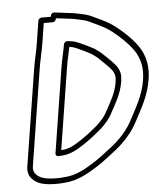

<svg xmlns="http://www.w3.org/2000/svg" viewBox="-54 -747 727 858"><g transform="rotate(-5 309.5 -318.0)"><path d="M252.4 -555C247.5 -524.1 238.5 -492.7 233 -458L171.9 -72C170.7 -64.4 177.1 -59.5 182.4 -59.5H186.4C237.5 -59.5 269.1 -81 300.3 -100.9C332.7 -122.6 357.9 -142.7 385.2 -166.2C385.3 -166.3 385.6 -166.6 385.7 -166.7C403.7 -183.9 423.6 -204.9 436.3 -230.8C456.6 -268.8 483.9 -312 492.5 -366C493.4 -371.8 494 -379.3 494 -382C497.7 -409.2 483.6 -433.3 472.3 -444.9C462.2 -457.9 428.1 -490 419.8 -497.6C415.7 -501.7 410.3 -506.1 405.5 -509.5L389.5 -521.4C389.1 -521.7 388.6 -522 388.3 -522.2C366.4 -534.1 342.5 -546 317.8 -556.6C317.6 -556.7 317.3 -556.8 317.2 -556.9L303.7 -561.6C299 -563.8 293.6 -564.4 291.9 -564.5C284.3 -566.1 280.5 -566.7 274.3 -567.4C273.8 -567.5 273.2 -567.5 272.9 -567.5H266.9C259.3 -567.5 253.3 -560.4 252.4 -555ZM275.1 -541.5C277.5 -541.1 281 -540.4 283.8 -539.8C284.4 -539.6 285.6 -539.5 286.4 -539.5C288.1 -539.5 289 -539.2 289.8 -538.8C290.1 -538.6 290.8 -538.3 291.3 -538.1L305.2 -533.3C328.1 -523.4 351.5 -511.8 372.9 -500.2L388.6 -488.5C393.4 -485.2 396.8 -482.3 400.8 -478.4C408.4 -471.4 446.2 -435 451.3 -427.8C451.6 -427.4 452 -426.9 452.4 -426.5C461.6 -417.4 471.4 -397.2 468.8 -381C468.8 -380.5 468.7 -379.6 468.7 -378.9C468.7 -375.9 468.3 -371.5 467.5 -366C459.9 -318.1 435.8 -279.8 414.1 -239.2C403.5 -217.6 387.9 -200.8 370 -183.6C344.2 -161.3 319.1 -141.4 288.8 -121.1C259.3 -102.4 237.6 -87 198.9 -84.7L258 -458C262.5 -486.4 269.5 -512 275.1 -541.5ZM134.9 -457C140.6 -493.1 150.7 -531.4 156.3 -567L170.6 -657.5H211.1C217.7 -657.5 223.8 -662.9 225.3 -668.6L226.8 -674.1L302.2 -664.7C329 -658.5 348.9 -656.1 367.9 -648.5C399 -633.3 428.5 -621.3 453.4 -605.3L472.8 -591.6C506.7 -565.2 551.4 -522.5 571.9 -486.7C589.5 -454.7 598.6 -417.5 590.3 -365C580 -299.8 550.1 -249 522.4 -197.2C497.2 -145.8 458.2 -105.7 415.6 -73.6C392.8 -57 370.5 -37.7 346.2 -22.2C303.6 5.2 258 33.9 203.6 36.5C203.3 36.5 203 36.6 202.7 36.6C191.7 37.9 181 38.5 170.9 38.5C122.2 38.5 92.8 32.3 74.6 10.7C66.9 1.4 64 -9.8 66.5 -25ZM109.9 -457 41.5 -25C38.2 -4.2 42.3 14.3 54.2 28.3C78.7 57.5 117.1 63.5 166.9 63.5C178.2 63.5 188.2 62.9 201.3 61.5C263.7 58.1 315.1 25.4 357.6 -1.8C384.4 -19.1 406.8 -38.6 428.6 -54.4C474.2 -88.8 517.1 -132.7 544.7 -188.8C571.3 -238.8 604.1 -294.3 615.3 -365C624.5 -422.7 614.2 -465.5 594.5 -501.3C571.2 -542 526.1 -584.2 489.9 -612.4L469.8 -626.7C441.9 -644.6 410.9 -657 381.5 -671.4C381.4 -671.5 381.1 -671.6 380.9 -671.7C357.9 -681.1 335.6 -683.5 310.9 -689.2C310.6 -689.3 310.1 -689.4 309.7 -689.4L221.5 -700.4C214.6 -701.3 207.6 -696.1 205.8 -689.4L203.9 -682.5H162.1C156.7 -682.5 148.8 -677.6 147.6 -670L131.3 -567C126 -533.3 115.9 -494.8 109.9 -457Z"/></g></svg>

Font: Tape
Style: Regular
Weight: 500
Foundry: Cannot Into Space Fonts
Version: Version 0.97